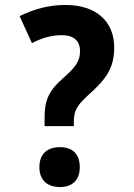

<svg xmlns="http://www.w3.org/2000/svg" viewBox="-20 -744 541 775"><path d="M160 -272V-235H278V-254C278 -297 291 -318 335 -359C404 -421 441 -465 441 -552C441 -658 368 -724 244 -724C176 -724 117 -707 59 -679L109 -570C148 -590 186 -602 230 -602C278 -602 303 -579 303 -537C303 -497 284 -471 233 -427C178 -379 160 -339 160 -272ZM139 -69C139 -16 172 11 222 11C271 11 302 -16 302 -69C302 -123 272 -150 222 -150C171 -150 139 -123 139 -69Z"/></svg>

Font: Noto Sans Oriya Cond Bold
Style: Bold
Weight: 700
Width: 3
Designer: Amélie Bonet and Sol Matas
Foundry: Google LLC
Version: Version 2.006